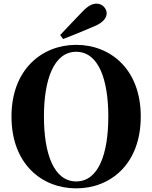

<svg xmlns="http://www.w3.org/2000/svg" viewBox="-20 -1013 835 1053"><path d="M310 -821 326 -799C384 -821 442 -845 500 -870C552 -892 565 -920 565 -940C565 -966 542 -993 510 -993C485 -993 462 -981 429 -946C392 -908 351 -864 310 -821ZM398 20C587 20 752 -114 752 -374C752 -633 586 -767 398 -767C210 -767 43 -632 43 -374C43 -113 210 20 398 20ZM398 -18C276 -18 221 -168 221 -374C221 -578 276 -729 398 -729C520 -729 574 -578 574 -374C574 -168 520 -18 398 -18Z"/></svg>

Font: Source Han Serif KR Heavy
Style: Regular
Weight: 900
Designer: Ryoko NISHIZUKA 西塚涼子 (kana & ideographs); Frank Grießhammer (Latin, Greek & Cyrillic); Wenlong ZHANG 张文龙 (bopomofo); San
Foundry: Adobe
Version: Version 2.001;hotconv 1.1.0;makeotfexe 2.6.0